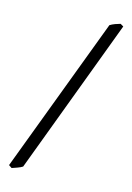

<svg xmlns="http://www.w3.org/2000/svg" viewBox="-139 -850 747 1083"><g transform="rotate(15 234.5 -308.5)"><path d="M103 138.7Q98.1 142.1 90.3 145.8Q82.5 149.4 73.7 152.6Q64.9 155.8 56.4 158.7Q47.9 161.6 42 163.6L23.9 151.4L366.2 -757.3Q379.4 -765.6 395.5 -771.5Q411.6 -777.3 425.8 -781.2L443.8 -770.5Z"/></g></svg>

Font: Gentium Plus Eur
Style: Regular
Weight: 400
Designer: J. Victor Gaultney, Annie Olsen, Iska Routamaa, Becca Hirsbrunner
Foundry: SIL International
Version: Version 5.000